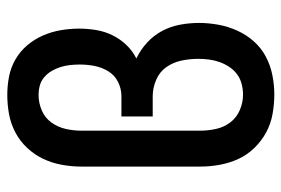

<svg xmlns="http://www.w3.org/2000/svg" viewBox="-146 -638 791 540"><g transform="rotate(-90 250.0 -367.5)"><path d="M255 8Q227 8 199.5 3Q172 -2 148 -15Q124 -28 104.5 -48Q85 -68 73.5 -93Q62 -118 57 -145.5Q52 -173 52 -200V-535Q52 -562 57 -589.5Q62 -617 73.5 -641.5Q85 -666 104 -686.5Q123 -707 147.5 -720Q172 -733 199 -738Q226 -743 254 -743Q280 -743 305.5 -738Q331 -733 353.5 -720Q376 -707 393 -687Q410 -667 420.5 -643Q431 -619 435.5 -593Q440 -567 440 -541Q440 -517 436 -493Q432 -469 421.5 -447.5Q411 -426 394.5 -408.5Q378 -391 356 -380Q381 -368 401 -349.5Q421 -331 433.5 -307.5Q446 -284 451 -257.5Q456 -231 456 -204Q456 -177 451 -149.5Q446 -122 434.5 -96.5Q423 -71 404.5 -50Q386 -29 361.5 -16Q337 -3 309.5 2.5Q282 8 255 8ZM254 -80Q270 -80 285 -84Q300 -88 312 -97Q324 -106 332.5 -119Q341 -132 346 -146Q351 -160 353 -175.5Q355 -191 355 -206Q355 -206 355 -206Q355 -206 355 -206Q355 -230 350 -253.5Q345 -277 331.5 -296Q318 -315 295.5 -324.5Q273 -334 250 -334H193V-422H250Q271 -422 290 -431.5Q309 -441 320 -459Q331 -477 335 -497.5Q339 -518 339 -539Q339 -539 339 -539Q339 -539 339 -539Q339 -553 337.5 -566.5Q336 -580 332 -593Q328 -606 321 -618Q314 -630 303.5 -639Q293 -648 280 -651.5Q267 -655 253 -655Q231 -655 210 -646Q189 -637 176 -619Q163 -601 158 -579Q153 -557 153 -535V-200Q153 -178 158 -155.5Q163 -133 176.5 -115.5Q190 -98 211 -89Q232 -80 254 -80Z"/></g></svg>

Font: Zed Mono Semibold
Style: Regular
Weight: 600
Monospace: yes
Designer: Belleve Invis
Foundry: Belleve Invis
Version: Version 1.0.0; ttfautohint (v1.8.4)